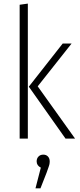

<svg xmlns="http://www.w3.org/2000/svg" viewBox="-20 -761 438 1054"><path d="M132.8 -741.2V0H87.9V-734.9ZM373 -522 187 -287.1 392.1 0H339.8L138.2 -285.2L324.2 -522ZM217.8 87.9Q233.4 87.9 243.2 98.1Q252.9 108.4 252.9 125Q252.9 128.9 252.4 133.1Q252 137.2 251.5 140.1Q251 143.1 249 149.2Q247.1 155.3 245.8 158.7Q244.6 162.1 241.2 171.6Q237.8 181.2 235.8 187L202.1 272.9H174.8L204.1 159.2Q181.2 147.9 181.2 125Q181.2 108.9 191.2 98.4Q201.2 87.9 217.8 87.9Z"/></svg>

Font: Fira Sans Compressed ExtraLight
Style: Regular
Weight: 250
Width: 1
Designer: Carrois Corporate & Edenspiekermann AG
Foundry: Carrois Corporate GbR & Edenspiekermann AG
Version: Version 4.203;PS 004.203;hotconv 1.0.88;makeotf.lib2.5.64775